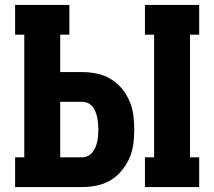

<svg xmlns="http://www.w3.org/2000/svg" viewBox="-20 -755 865 775"><path d="M565 0V-120H602V-615H565V-735H784V-615H747V-120H784V0ZM41 0V-120H78V-615H41V-735H260V-615H223V-464H312Q342 -464 371 -458Q400 -452 425.5 -437Q451 -422 470.5 -399Q490 -376 502 -348.5Q514 -321 518 -291.5Q522 -262 522 -232Q522 -202 518 -172.5Q514 -143 502 -116Q490 -89 470.5 -65.5Q451 -42 425.5 -27Q400 -12 371 -6Q342 0 312 0ZM312 -120Q324 -120 335 -125.5Q346 -131 353.5 -140.5Q361 -150 365.5 -161Q370 -172 372.5 -184Q375 -196 376 -208Q377 -220 377 -232Q377 -244 376 -256Q375 -268 372.5 -280Q370 -292 365.5 -303.5Q361 -315 353.5 -324.5Q346 -334 335 -339Q324 -344 312 -344H223V-120Z"/></svg>

Font: Iosevka Etoile Heavy
Style: Regular
Weight: 900
Designer: Belleve Invis
Foundry: Belleve Invis
Version: Version 22.1.2; ttfautohint (v1.8.4)